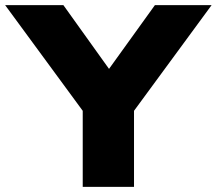

<svg xmlns="http://www.w3.org/2000/svg" viewBox="-56 -725 841 745"><path d="M265 0V-361L301 -246L-36 -705H190L379 -441H355L545 -705H765L428 -246L464 -361V0Z"/></svg>

Font: Nunito Sans 10pt SemiExpanded Black
Style: Regular
Weight: 900
Width: 6
Designer: Vernon Adams
Foundry: Vernon Adams
Version: Version 3.101;gftools[0.9.27]